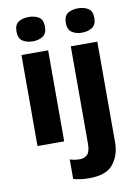

<svg xmlns="http://www.w3.org/2000/svg" viewBox="-105 -827 803 1134"><g transform="rotate(-10 296.0 -260.0)"><path d="M67.9 -545.9V0H228V-545.9ZM148.9 -759.8C125 -759.8 104.5 -754.9 87.9 -744.6C71.3 -734.4 63 -714.8 63 -687C63 -659.7 71.3 -640.6 87.9 -629.9C104.5 -619.1 125 -613.8 148.9 -613.8C172.4 -613.8 192.4 -619.1 209 -629.9C225.6 -640.6 233.9 -659.7 233.9 -687C233.9 -714.8 225.6 -734.4 209 -744.6C192.4 -754.9 172.4 -759.8 148.9 -759.8ZM335.9 240.2C405.3 240.2 453.6 222.7 481.4 187C509.3 151.4 522.9 108.9 522.9 59.1V-545.9H363.8V37.1C363.8 69.8 357.9 91.8 346.2 103C334 114.3 319.8 120.1 302.7 120.1C280.8 120.1 263.2 118.2 241.7 110.8V228C252.9 231.4 268.1 234.4 286.6 236.8C304.7 239.3 321.3 240.2 335.9 240.2ZM358.9 -687C358.9 -659.7 367.2 -640.6 383.8 -629.9C400.4 -619.1 420.4 -613.8 443.8 -613.8C467.3 -613.8 487.3 -619.1 504.4 -629.9C521.5 -640.6 529.8 -659.7 529.8 -687C529.8 -714.8 521.5 -734.4 504.4 -744.6C487.3 -754.9 467.3 -759.8 443.8 -759.8C420.4 -759.8 400.4 -754.9 383.8 -744.6C367.2 -734.4 358.9 -714.8 358.9 -687Z"/></g></svg>

Font: Avrile Sans
Style: Bold
Weight: 700
Designer: Monotype Design Team, Google (font), Stefan Peev (BGR Cyrillic), Cristiano Sobral (main changes)
Foundry: The Avrile Sans Project Authors
Version: Version 3.110